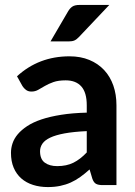

<svg xmlns="http://www.w3.org/2000/svg" viewBox="-20 -751 548 779"><path d="M332 -219Q278.5 -216.5 242 -209.8Q205.5 -203 183.5 -192.5Q161.5 -182 152 -168Q142.5 -154 142.5 -137.5Q142.5 -105 161.8 -91Q181 -77 212 -77Q250 -77 277.8 -90.8Q305.5 -104.5 332 -132.5ZM49 -441.5Q137.5 -522.5 262 -522.5Q307 -522.5 342.5 -507.8Q378 -493 402.5 -466.8Q427 -440.5 439.8 -404Q452.5 -367.5 452.5 -324V0H396.5Q379 0 369.5 -5.2Q360 -10.5 354.5 -26.5L343.5 -63.5Q324 -46 305.5 -32.8Q287 -19.5 267 -10.5Q247 -1.5 224.2 3.2Q201.5 8 174 8Q141.5 8 114 -0.8Q86.5 -9.5 66.5 -27Q46.5 -44.5 35.5 -70.5Q24.5 -96.5 24.5 -131Q24.5 -150.5 31 -169.8Q37.5 -189 52.2 -206.5Q67 -224 90.5 -239.5Q114 -255 148.2 -266.5Q182.5 -278 228 -285.2Q273.5 -292.5 332 -294V-324Q332 -375.5 310 -400.2Q288 -425 246.5 -425Q216.5 -425 196.8 -418Q177 -411 162 -402.2Q147 -393.5 134.8 -386.5Q122.5 -379.5 107.5 -379.5Q94.5 -379.5 85.5 -386.2Q76.5 -393 71 -402ZM423.5 -731 300 -600.5Q290.5 -590.5 281.8 -586.8Q273 -583 259 -583H185L256 -704.5Q263.5 -717.5 273.5 -724.2Q283.5 -731 303.5 -731Z"/></svg>

Font: Lato 2
Style: Bold
Weight: 700
Designer: Lukasz Dziedzic with Adam Twardoch and Botio Nikoltchev
Foundry: tyPoland Lukasz Dziedzic
Version: Version 2.015; 2015-08-06; http://www.latofonts.com/